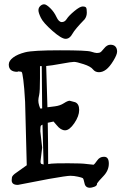

<svg xmlns="http://www.w3.org/2000/svg" viewBox="-20 -889 598 907"><path d="M289.8 -705.6C302.7 -705.6 313.2 -713.1 321.5 -728.3C329.8 -743.4 349.1 -766.4 379.4 -797.4L379.9 -797.9C386.7 -807 390.1 -817.5 390.1 -829.6C390.1 -841.6 389 -849.4 386.7 -853C384.4 -856.6 379 -858.4 370.4 -858.4C361.7 -858.4 348.6 -851 330.8 -836.2C313.1 -821.4 301.2 -809.1 295.2 -799.3C289.1 -789.6 281.4 -784.7 272 -784.7C262.5 -784.7 254.2 -792.6 246.8 -808.6C239.5 -824.5 229.7 -838.5 217.3 -850.6C204.9 -862.6 195.4 -868.7 188.7 -868.7C182 -868.7 175.9 -866 170.2 -860.6C164.5 -855.2 161.6 -848.6 161.6 -840.6C161.6 -832.6 165.4 -820.7 173.1 -804.9C180.7 -789.1 198.9 -768.6 227.5 -743.4C256.2 -718.2 276.9 -705.6 289.8 -705.6ZM168.9 -576.7H177.2C177.6 -510.3 178.2 -443.7 179.2 -377C175.9 -376.3 173.7 -376 172.6 -376C171.5 -376 170.5 -376.5 169.7 -377.4C168.9 -378.4 167.2 -383 164.8 -391.1C162.4 -399.3 161.1 -406.7 161.1 -413.6C161.1 -420.4 162.4 -429.4 165 -440.4C167.6 -451.5 168.9 -477.7 168.9 -519ZM301.8 -117.7C257.8 -117.7 231.7 -117.1 223.4 -116C215.1 -114.8 209.8 -114.1 207.5 -113.8C207.5 -178.5 206.9 -243.7 205.6 -309.1L232.9 -314.9L248 -297.4C260.7 -281.4 273.9 -273.4 287.6 -273.4C301.3 -273.4 315.8 -284.7 331.1 -307.1C346.4 -329.6 354 -350.4 354 -369.6C354 -388.8 347.7 -401 335 -406.2L309.1 -413.1C302.9 -413.1 293.8 -409.2 281.7 -401.4C269.7 -393.6 255.5 -388.7 239.3 -386.7C223 -384.8 211.3 -383.3 204.1 -382.3C202.5 -447.1 200.5 -512 198.2 -577.1C213.9 -578.5 237.7 -582 269.8 -587.9C301.8 -593.8 321.9 -596.7 329.8 -596.7C337.8 -596.7 352.9 -593.1 375 -585.9C397.1 -578.8 411.8 -570.6 418.9 -561.5C426.1 -552.4 435.5 -547.9 447.3 -547.9C459 -547.9 470.4 -552.1 481.4 -560.5C492.5 -569 503.9 -582.8 515.6 -602.1C527.3 -621.3 533.2 -635.7 533.2 -645.5C533.2 -655.3 530.6 -663.1 525.4 -668.9C520.2 -674.8 512.2 -677.7 501.5 -677.7C490.7 -677.7 480.7 -671.8 471.4 -659.9C462.2 -648 455.2 -641.5 450.7 -640.4C446.1 -639.2 441.5 -638.7 436.8 -638.7C432 -638.7 423.2 -640.8 410.2 -645C397.1 -649.3 348.1 -651.4 263.2 -651.4C178.2 -651.4 123.5 -648.3 99.1 -642.1C74.7 -635.9 55.7 -627.6 42 -617.2C28.3 -606.8 21.5 -595.9 21.5 -584.5V-584C21.5 -572.3 25 -563.6 32 -558.1C39 -552.6 48.5 -549.8 60.5 -549.8H63L64.9 -551.8L80.1 -550.3C80.7 -549.6 81.8 -548.7 83.3 -547.4C84.7 -546.1 87 -534.2 90.1 -511.7C93.2 -489.3 96 -454.8 98.6 -408.2L106.4 -108.4L59.1 -74.7C44.8 -65.3 37.2 -57.3 36.4 -50.8C35.6 -44.3 35.2 -39.9 35.2 -37.6C35.2 -22.9 44.6 -15.6 63.5 -15.6H64.9L211.9 -43.9C267.6 -53.7 301.1 -58.6 312.5 -58.6C323.9 -58.6 335.8 -57.2 348.1 -54.4C360.5 -51.7 368.1 -49.4 370.8 -47.6C373.6 -45.8 376.4 -37.8 379.2 -23.4C381.9 -9.1 390.5 -2 404.8 -2C409.7 -2 416.5 -3.5 425.3 -6.6C434.1 -9.7 438.5 -14.5 438.5 -21V-22.5C441.7 -28 451.8 -39.6 468.8 -57.4C485.7 -75.1 494.1 -94.7 494.1 -116.2C494.1 -137.7 486.7 -148.4 471.7 -148.4H470.7C457.7 -148.4 447.2 -142.7 439.2 -131.1C431.2 -119.5 425.5 -112.8 421.9 -110.8L389.2 -114.3C374.8 -116.5 345.7 -117.7 301.8 -117.7ZM170.4 -269.5C170.4 -285.5 171.5 -294.4 173.8 -296.1C176.1 -297.9 178.4 -299.3 180.7 -300.3C182 -237.8 183.8 -175 186 -111.8L174.3 -115.2C172.4 -117.2 171.4 -121.1 171.4 -127L179.2 -191.9Z"/></svg>

Font: Drukaatie burti
Style: Regular
Weight: 400
Version: Version 0.14.4